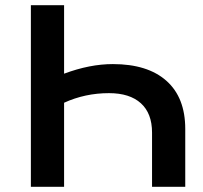

<svg xmlns="http://www.w3.org/2000/svg" viewBox="-20 -720 782 740"><path d="M694 -223V0H566V-209Q566 -283 523 -322Q480 -361 400 -361Q308 -361 227 -324V0H99V-700H227V-436Q326 -473 415 -473Q549 -473 621.5 -408.5Q694 -344 694 -223Z"/></svg>

Font: Montserrat Alternates SemiBold
Style: Regular
Weight: 600
Designer: Julieta Ulanovsky
Foundry: Julieta Ulanovsky
Version: Version 7.200